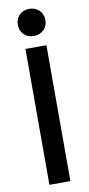

<svg xmlns="http://www.w3.org/2000/svg" viewBox="-99 -935 452 974"><g transform="rotate(-10 127.0 -448.5)"><path d="M73 0H181V-700H73ZM56 -827C56 -785 86 -757 127 -757C167 -757 198 -785 198 -827C198 -869 167 -897 127 -897C86 -897 56 -869 56 -827Z"/></g></svg>

Font: Meta Space Medium
Style: Regular
Weight: 500
Designer: Meta Pool / Florian Karsten
Foundry: Meta Pool / Florian Karsten
Version: Version 2.000;Glyphs 3.1.1 (3137)